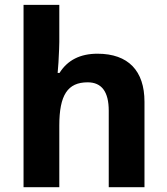

<svg xmlns="http://www.w3.org/2000/svg" viewBox="-20 -780 697 800"><path d="M582 -356C582 -484.9 514.6 -556.2 386.2 -556.2C314 -556.2 261.2 -529.3 228 -476.1H220.2L223.6 -520C226.1 -564.5 227.1 -592.8 227.1 -605V-759.8H78.1V0H227.1V-256.8C227.1 -383.8 261.7 -437 345.2 -437C403.8 -437 433.1 -397.5 433.1 -318.8V0H582Z"/></svg>

Font: Samim
Style: Bold
Weight: 700
Foundry: DejaVu fonts team - Redesigned by Saber Rastikerdar
Version: Version 4.0.5